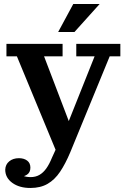

<svg xmlns="http://www.w3.org/2000/svg" viewBox="-20 -728 629 954"><path d="M132 152Q157 152 176 141Q195 130 210 109Q225 88 238 56L294 -67L306 -87L450 -448H359V-510H578V-448H525L329 29Q305 86 278.5 125.5Q252 165 216.5 185.5Q181 206 131 206ZM278 69 64 -448H12V-510H291V-448H199L336 -89ZM74 58Q99 58 115 70Q131 82 131 105Q131 129 114 140Q97 151 71 152L70 121Q76 137 92.5 144.5Q109 152 132 152L131 206Q76 206 41 180.5Q6 155 6 115Q7 89 26 73.5Q45 58 74 58ZM269 -569 344 -708H475L350 -569Z"/></svg>

Font: Montagu Slab 120pt Medium
Style: Regular
Weight: 500
Designer: Florian Karsten
Foundry: Florian Karsten
Version: Version 1.000